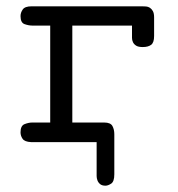

<svg xmlns="http://www.w3.org/2000/svg" viewBox="-20 -450 565 608"><path d="M45 -31Q45 -52 58 -57Q71 -62 82 -62H139V-369H82Q71 -369 58 -373.5Q45 -378 45 -399Q45 -410 52 -420Q59 -430 80 -430H430Q436 -430 442.5 -429.5Q449 -429 454.5 -425.5Q460 -422 464 -415Q468 -408 468 -395V-336Q468 -315 458.5 -308Q449 -301 432 -301Q418 -301 411 -305.5Q404 -310 401 -316.5Q398 -323 398 -330Q398 -337 398 -342V-369H209V-62H310Q330 -62 336 -51Q342 -40 342 -25V102Q342 125 332 131.5Q322 138 314 138Q303 138 297 133Q291 128 288.5 121Q286 114 286 107.5Q286 101 286 98V0H78Q58 -1 51.5 -10.5Q45 -20 45 -31Z"/></svg>

Font: CMU Typewriter Custom
Style: Regular
Weight: 500
Monospace: yes
Version: Version 0.7.0